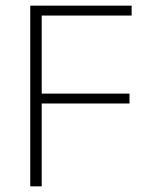

<svg xmlns="http://www.w3.org/2000/svg" viewBox="-20 -659 532 679"><path d="M127.5 0H87V-639H127.5ZM438 -293H109.5V-328H438ZM445.5 -604H98.5V-639H445.5Z"/></svg>

Font: Anek Devanagari Medium ExtraLight
Style: Regular
Weight: 250
Version: Version 1.003